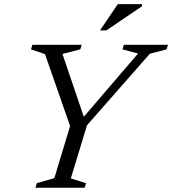

<svg xmlns="http://www.w3.org/2000/svg" viewBox="-20 -884 811 904"><path d="M630 -632 556.5 -651.5 563 -673H771L764 -651.5L685.5 -631L389.5 -294L313.5 -44L385 -21.5L378 0H147L153.5 -21.5L236 -45.5L310 -290.5L192 -629L126 -651.5L132.5 -673H365L358 -651.5L274 -630L381.5 -314L358 -315ZM451 -741 534.5 -864.5H649L648.5 -854.5L481 -741Z"/></svg>

Font: Newsreader 17pt
Style: Italic
Weight: 400
Italic angle: -17°
Version: Version 1.003